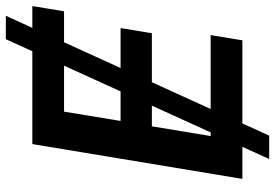

<svg xmlns="http://www.w3.org/2000/svg" viewBox="-164 -696 952 665"><g transform="rotate(-90 312.5 -363.0)"><path d="M94.7 92.8 509.8 -819.3H590.8L175.8 92.8ZM25.9 0 146.5 -727.5H624.5L606.4 -617.7H258.8L226.6 -421.9H548.3L530.3 -313.5H208L174.3 -109.9H523.9L505.9 0Z"/></g></svg>

Font: Inter 17pt SemiBold
Style: Italic
Weight: 600
Italic angle: -9.3988°
Version: Version 4.001;git-66647c0bb